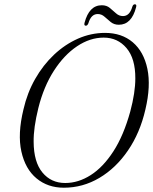

<svg xmlns="http://www.w3.org/2000/svg" viewBox="-20 -864 714 896"><path d="M470 -710.5Q548 -710.5 599.5 -666.8Q651 -623 667.8 -542.8Q684.5 -462.5 658.5 -353Q633.5 -244 577.2 -161.8Q521 -79.5 443.8 -33.8Q366.5 12 278 12Q203 12 150.5 -31.5Q98 -75 79.8 -156.8Q61.5 -238.5 89.5 -353.5Q107 -430.5 144 -495.5Q181 -560.5 232.2 -608.8Q283.5 -657 344.2 -683.8Q405 -710.5 470 -710.5ZM284.5 -10Q345.5 -10 403.2 -46.8Q461 -83.5 509 -157.5Q557 -231.5 588 -344Q611.5 -432 611.5 -498Q612 -590.5 570.5 -639.5Q529 -688.5 464 -688.5Q400 -688.5 339.5 -648Q279 -607.5 231.5 -533.8Q184 -460 159 -360Q147.5 -313.5 142 -274.2Q136.5 -235 137 -202Q137.5 -108 178 -59Q218.5 -10 284.5 -10ZM534.5 -748.5Q512.5 -748.5 497 -761Q481.5 -773.5 467.8 -786Q454 -798.5 436 -798.5Q405 -798.5 392.5 -755.5Q388 -744 380.5 -744Q371 -744 374.5 -757.5Q396 -839.5 455 -839.5Q477.5 -839.5 492.5 -827Q507.5 -814.5 521.5 -801.8Q535.5 -789 554 -789Q585 -789 597.5 -832.5Q601 -844 609.5 -844Q619 -844 615 -830Q594 -748.5 534.5 -748.5Z"/></svg>

Font: Fraunces 144pt S050 Light
Style: Italic
Weight: 300
Italic angle: -16°
Version: Version 1.000; ttfautohint (v1.8.3)